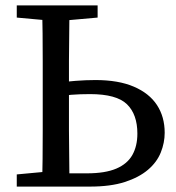

<svg xmlns="http://www.w3.org/2000/svg" viewBox="-20 -690 652 710"><path d="M190 0V-49H301Q369 -49 410 -66.5Q451 -84 469.5 -117Q488 -150 488 -196Q488 -267 449.5 -304.5Q411 -342 313 -342Q275 -342 243.5 -339.5Q212 -337 184 -331V-383Q221 -388 259 -391Q297 -394 333 -394Q418 -394 475 -369.5Q532 -345 560.5 -301.5Q589 -258 589 -199Q589 -162 574.5 -126Q560 -90 527 -62Q494 -34 441.5 -17Q389 0 313 0ZM135 0Q137 -51 137.5 -102.5Q138 -154 138 -206Q138 -258 138 -310V-359Q138 -411 138 -463Q138 -515 137.5 -567Q137 -619 135 -670H237Q237 -620 236 -568Q235 -516 235 -464.5Q235 -413 235 -361V-310Q235 -259 235 -207Q235 -155 236 -103.5Q237 -52 237 0ZM42 -625V-670H341V-625L206 -613H174ZM42 0V-45L171 -57H182V0Z"/></svg>

Font: Source Serif 4 18pt
Style: Regular
Weight: 400
Designer: Frank Grießhammer
Foundry: Adobe Systems Incorporated
Version: Version 4.004;hotconv 1.0.116;makeotfexe 2.5.65601